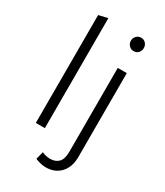

<svg xmlns="http://www.w3.org/2000/svg" viewBox="-225 -821 950 1105"><g transform="rotate(30 250.0 -269.0)"><path d="M95 0V-717L155 -731V0ZM201 177 214 126Q228 132 241.5 135Q255 138 269 138Q304 138 324.5 117Q345 96 345 47V-510H405V48Q405 114 368.5 153.5Q332 193 271 193Q255 193 235.5 188.5Q216 184 201 177ZM332 -683Q332 -702 344.5 -715Q357 -728 375 -728Q394 -728 406 -715Q418 -702 418 -683Q418 -665 406 -652Q394 -639 375 -639Q357 -639 344.5 -652Q332 -665 332 -683Z"/></g></svg>

Font: Radio Canada Light
Style: Regular
Weight: 300
Designer: Charles Daoud, Etienne Aubert Bonn, Alexandre Saumier Demers, Jacques Le Bailly
Foundry: Radio-Canada
Version: Version 2.104;gftools[0.9.28.dev5+ged2979d]